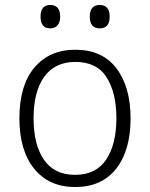

<svg xmlns="http://www.w3.org/2000/svg" viewBox="-20 -742 603 772"><path d="M282 10Q177 10 117.5 -63.5Q58 -137 58 -267Q58 -399 118.5 -470.5Q179 -542 283 -542Q391 -542 448 -467.5Q505 -393 505 -266Q505 -137 447 -63.5Q389 10 282 10ZM282 -39Q366 -39 407 -100.5Q448 -162 448 -267Q448 -368 409 -430.5Q370 -493 283 -493Q201 -493 158 -433.5Q115 -374 115 -266Q115 -161 156.5 -100Q198 -39 282 -39ZM381 -628Q341 -628 341 -675Q341 -722 381 -722Q421 -722 421 -675Q421 -628 381 -628ZM182 -628Q143 -628 143 -675Q143 -722 182 -722Q222 -722 222 -675Q222 -653 211.5 -640.5Q201 -628 182 -628Z"/></svg>

Font: Noto Sans Mono SemiCondensed Light
Style: Regular
Weight: 300
Width: 4
Designer: Monotype Design Team
Foundry: Monotype Imaging Inc.
Version: Version 2.014; ttfautohint (v1.8.4.7-5d5b)